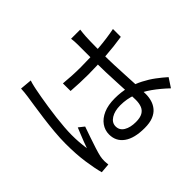

<svg xmlns="http://www.w3.org/2000/svg" viewBox="-168 -1034 1336 1336"><g transform="rotate(-45 500.0 -366.5)"><path d="M398.8 -591Q441.6 -587 483 -584.8Q524.5 -582.6 568.7 -582.6Q658.8 -582.6 748.1 -589.9Q837.3 -597.2 912.7 -612.4V-535.2Q832.9 -522.3 744.2 -516Q655.6 -509.7 567.2 -509.3Q524 -509.3 483.6 -511.1Q443.2 -512.9 399.2 -515.9ZM748.6 -770.5Q746.6 -755.3 745.1 -740.3Q743.6 -725.4 742.6 -710.2Q741.6 -692.1 740.9 -664.2Q740.2 -636.3 740 -604.6Q739.8 -572.8 739.8 -543.2Q739.8 -485.9 742 -428.7Q744.2 -371.6 747.2 -317.9Q750.2 -264.2 752.4 -216.8Q754.6 -169.3 754.6 -130.5Q754.6 -99.9 746.3 -71.1Q737.9 -42.3 718.4 -18.9Q698.9 4.4 665.5 17.9Q632.1 31.4 581.6 31.4Q481.1 31.4 427.8 -6.8Q374.4 -45 374.4 -112.3Q374.4 -154.3 398.6 -188.4Q422.7 -222.6 468.6 -242.7Q514.5 -262.7 580.2 -262.7Q643.6 -262.7 697.1 -248.6Q750.6 -234.4 796.2 -210.8Q841.9 -187.3 880 -158.7Q918.1 -130.1 949.8 -101.7L906.2 -35.1Q854.1 -84.7 801.6 -122Q749 -159.2 693 -180.2Q637.1 -201.2 573.7 -201.2Q517.4 -201.2 481.8 -178.8Q446.3 -156.3 446.3 -120.1Q446.3 -81.9 480.3 -61.7Q514.3 -41.4 568.2 -41.4Q610.5 -41.4 634.1 -55Q657.6 -68.6 667.1 -93Q676.7 -117.4 676.7 -150.5Q676.7 -177.3 674.7 -223Q672.7 -268.7 669.9 -323.6Q667.1 -378.4 665.1 -435.4Q663.1 -492.3 663.1 -542Q663.1 -593.4 662.9 -638.1Q662.7 -682.7 662.9 -708.8Q662.9 -721.6 661.9 -739.3Q661 -756.9 658.6 -770.5ZM255.1 -763.6Q252.3 -755.6 248.7 -743.2Q245.2 -730.7 242.5 -718Q239.8 -705.3 237.8 -696.3Q232 -668.1 225.3 -629.6Q218.6 -591 211.8 -546.5Q205 -502 199.6 -456.5Q194.2 -411 191 -368.9Q187.8 -326.8 187.8 -293.3Q187.8 -257.2 190.2 -224.1Q192.7 -191 197.9 -153.8Q205.8 -176.8 215.9 -203.1Q226.1 -229.4 236.6 -255.2Q247 -280.9 255.5 -301.4L296.1 -269.2Q284.2 -234.6 269.4 -192.4Q254.6 -150.1 242.4 -111.6Q230.1 -73 224.7 -48.3Q222.7 -38.3 221.4 -25.3Q220 -12.3 220.6 -3.1Q221.2 4.3 221.8 14Q222.4 23.8 223.4 31.5L152.9 37.3Q138.1 -16.8 126.5 -97.4Q114.9 -178.1 114.9 -279.5Q114.9 -334.6 120.4 -395.2Q125.8 -455.8 133.5 -513.7Q141.2 -571.6 148.6 -620.3Q156 -668.9 160.6 -700Q163 -717.5 165 -736.3Q167 -755.1 167.4 -771.5Z"/></g></svg>

Font: Noto Sans KR Thin
Style: Regular
Weight: 100
Designer: Ryoko NISHIZUKA 西塚涼子 (kana, bopomofo & ideographs); Paul D. Hunt (Latin, Greek & Cyrillic); Sandoll Communications 산돌커뮤니
Foundry: Adobe
Version: Version 2.004-H2;hotconv 1.0.118;makeotfexe 2.5.65603